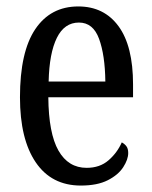

<svg xmlns="http://www.w3.org/2000/svg" viewBox="-20 -566 471 596"><path d="M231 10Q140 10 91 -62Q42 -134 42 -264Q42 -405 89.5 -475.5Q137 -546 223 -546Q303 -546 348 -484.5Q393 -423 393 -304V-264H130Q131 -152 161.5 -98.5Q192 -45 249 -45Q290 -45 317 -68.5Q344 -92 358 -124Q366 -120 372 -112.5Q378 -105 378 -91Q378 -71 362.5 -47Q347 -23 314.5 -6.5Q282 10 231 10ZM307 -313Q306 -395 287.5 -445.5Q269 -496 225 -496Q180 -496 156.5 -448.5Q133 -401 131 -313Z"/></svg>

Font: Noto Serif Ethiopic ExtraCondensed
Style: Regular
Weight: 400
Width: 2
Designer: Monotype Design Team
Foundry: Monotype Imaging Inc.
Version: Version 2.102; ttfautohint (v1.8.4.7-5d5b)